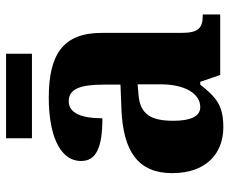

<svg xmlns="http://www.w3.org/2000/svg" viewBox="-80 -646 737 616"><g transform="rotate(-90 288.0 -338.5)"><path d="M152 -604H423V-687H152ZM187 10C256 10 282 -11 324 -64H333L355 0H549V-56H546C503 -56 490 -72 490 -126V-380C490 -505 420 -550 282 -550C171 -550 79 -519 79 -446C79 -397 124 -378 216 -378C216 -446 233 -486 271 -486C311 -486 324 -447 324 -374V-320L248 -317C109 -312 40 -263 40 -154C40 -42 106 10 187 10ZM252 -64C222 -64 208 -95 208 -150C208 -221 228 -257 291 -262L325 -265V-191C325 -115 296 -64 252 -64Z"/></g></svg>

Font: Noto Serif Tamil SemiCondensed ExtraBold
Style: Italic
Weight: 800
Width: 4
Italic angle: -12°
Designer: Indian Type Foundry, Tom Grace, and the Monotype Design Team
Foundry: Monotype Imaging Inc.
Version: Version 2.003